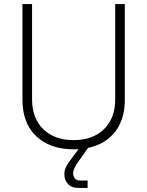

<svg xmlns="http://www.w3.org/2000/svg" viewBox="-20 -720 721 940"><path d="M340 11Q226 11 158 -52.5Q90 -116 90 -231V-700H137V-234Q137 -141 192 -87.5Q247 -34 340 -34Q434 -34 489 -87.5Q544 -141 544 -234V-700H591V-231Q591 -155 560.5 -100.5Q530 -46 473.5 -17.5Q417 11 340 11ZM365 200Q330 200 312.5 180.5Q295 161 295 134Q295 115 303.5 97Q312 79 329 58L388 -22L414 0L356 82Q349 93 343.5 105Q338 117 338 129Q338 142 346.5 153Q355 164 374 164H409V200Z"/></svg>

Font: SUSE ExtraLight
Style: Regular
Weight: 250
Designer: Rene Bieder
Foundry: SUSE
Version: Version 1.000